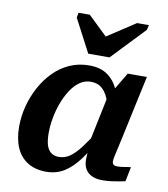

<svg xmlns="http://www.w3.org/2000/svg" viewBox="-89 -874 841 960"><g transform="rotate(10 332.0 -393.5)"><path d="M315 -606H423L583 -774L589 -799H529L352 -683L418 -675L289 -799H232L227 -774ZM505 -352 461 -335Q454 -376 441 -406Q428 -436 407 -453Q386 -470 353 -470Q322 -470 296.5 -452Q271 -434 251 -403Q231 -372 217 -334Q203 -296 196 -256.5Q189 -217 189 -181Q189 -145 196 -121Q203 -97 219 -84.5Q235 -72 259 -72Q290 -72 315.5 -90Q341 -108 368 -143.5Q395 -179 428 -231L446 -198Q411 -133 376 -85.5Q341 -38 301 -13Q261 12 210 12Q154 12 115.5 -12Q77 -36 57.5 -80.5Q38 -125 38 -187Q38 -240 51.5 -291.5Q65 -343 90 -389.5Q115 -436 150.5 -472Q186 -508 231.5 -528.5Q277 -549 331 -549Q388 -549 424 -523.5Q460 -498 479.5 -454Q499 -410 505 -352ZM624 -542 554 -216Q547 -181 541 -157Q535 -133 532.5 -119Q530 -105 530 -98Q530 -87 536 -81.5Q542 -76 555 -76Q574 -76 592.5 -79.5Q611 -83 624 -84L609 -10Q594 -7 575.5 -3.5Q557 0 536.5 2.5Q516 5 493 5Q463 5 441 -5Q419 -15 407.5 -34.5Q396 -54 396 -82Q396 -91 397 -109Q398 -127 401 -151L392 -142L449 -416L457 -425L527 -542Z"/></g></svg>

Font: Roboto Serif 20pt SemiBold
Style: Italic
Weight: 600
Italic angle: -10°
Version: Version 1.007